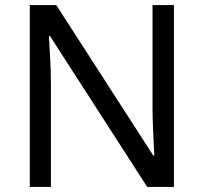

<svg xmlns="http://www.w3.org/2000/svg" viewBox="-20 -734 800 754"><path d="M663 0H558L176 -593H172Q174 -558 177 -506Q180 -454 180 -399V0H97V-714H201L582 -123H586Q585 -139 583.5 -171Q582 -203 580.5 -241Q579 -279 579 -311V-714H663Z"/></svg>

Font: Noto Sans Tifinagh Ghat
Style: Regular
Weight: 400
Designer: JamraPatel
Foundry: JamraPatel LLC
Version: Version 2.006; ttfautohint (v1.8.4.7-5d5b)